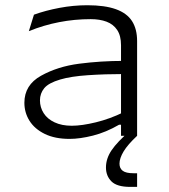

<svg xmlns="http://www.w3.org/2000/svg" viewBox="-20 -532 660 752"><path d="M454 0V-355Q454 -392 439 -414.5Q424 -437 397.5 -447Q371 -457 335.5 -457Q272 -457 211.5 -445.2Q151 -433.5 93 -410L113 -474.5Q158.5 -491 213 -501.2Q267.5 -511.5 322 -511.5Q390.5 -511.5 433.8 -496Q477 -480.5 497 -449.5Q517 -418.5 517 -371V0ZM215.5 -220.5Q170 -207 153.2 -186.5Q136.5 -166 136.5 -139Q136.5 -111.5 151 -88.8Q165.5 -66 193.8 -52.8Q222 -39.5 261 -39.5Q300.5 -39.5 355.8 -53Q411 -66.5 464 -92.5L468.5 -43.5H446.5Q394.5 -13.5 343.8 -0.8Q293 12 252.5 12Q195 12 155.2 -7.5Q115.5 -27 95.5 -59Q75.5 -91 75.5 -129.5Q75.5 -199 140.5 -235.2Q205.5 -271.5 290.2 -282.5Q375 -293.5 464 -293.5V-242Q392 -242 324.8 -237.5Q257.5 -233 215.5 -220.5ZM448 109Q448 127.5 460.8 137Q473.5 146.5 502.5 146.5H517V200H490Q438 200 416.5 178.5Q395 157 395 124Q395 89 417.2 56.2Q439.5 23.5 488 -18.5L517 0Q480.5 34 464.2 61Q448 88 448 109Z"/></svg>

Font: Monaspace Argon Var ExtraLight
Style: Regular
Weight: 200
Designer: Riley Cran and the Lettermatic Team
Version: Version 1.200 (Monaspace Argon Var)